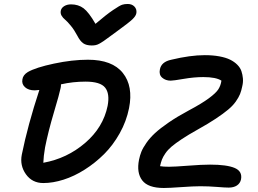

<svg xmlns="http://www.w3.org/2000/svg" viewBox="-20 -958 1299 967"><path d="M623 -938Q644.5 -938 657 -925Q669.4 -912.1 667 -893.1Q665.5 -878.9 647.5 -861.3Q629.4 -843.8 565.9 -797.9Q550.3 -786.6 530.8 -772.2Q511.2 -757.8 502.9 -752Q494.6 -746.1 483.2 -739.5Q471.7 -732.9 462.6 -731Q453.6 -729 441.9 -729Q415 -729 399.2 -740Q383.3 -751 369.1 -778.8Q354.5 -806.6 336.9 -828.1Q319.3 -849.6 307.9 -858.9Q296.4 -868.2 290 -879.4Q283.7 -890.6 286.1 -903.8Q289.1 -918.5 303.5 -927.2Q317.9 -936 337.9 -936Q374.5 -936 400.9 -916.3Q427.2 -896.5 460.9 -837.9Q515.1 -884.3 549.1 -907.2Q583 -930.2 595.2 -934.1Q607.4 -938 623 -938ZM805.2 -11.2Q725.6 -11.2 696.3 -49.6Q667 -87.9 680.2 -153.8Q684.6 -175.3 692.1 -194.1Q699.7 -212.9 717.3 -238.3Q734.9 -263.7 760.7 -287.6Q786.6 -311.5 829.6 -341.1Q872.6 -370.6 929.2 -400.9Q996.1 -436.5 1032 -463.1Q1067.9 -489.7 1079.8 -508.5Q1091.8 -527.3 1095.2 -551.8Q1067.9 -569.8 1003.9 -569.8Q957.5 -569.8 905.5 -560.8Q853.5 -551.8 839.8 -551.8Q814 -551.8 796.9 -566.7Q779.8 -581.5 785.2 -607.9Q792 -646.5 842.8 -657.2Q938.5 -680.2 1011.2 -680.2Q1052.2 -680.2 1085 -674.1Q1117.7 -668 1138.9 -657.5Q1160.2 -647 1175 -632.1Q1189.9 -617.2 1195.8 -599.9Q1201.7 -582.5 1203.4 -563.2Q1205.1 -543.9 1200.2 -523.9Q1195.8 -501.5 1189 -484.4Q1182.1 -467.3 1167.5 -446.5Q1152.8 -425.8 1128.9 -405.8Q1105 -385.7 1066.9 -360.4Q1028.8 -335 975.1 -305.2Q928.7 -279.3 896.2 -257.8Q863.8 -236.3 844.5 -220Q825.2 -203.6 813 -185.8Q800.8 -168 795.7 -154.5Q790.5 -141.1 786.1 -121.1Q801.3 -118.2 832 -118.2Q858.9 -118.2 927.5 -123.5Q996.1 -128.9 1038.1 -128.9Q1122.1 -128.9 1161.9 -112.1Q1201.7 -95.2 1193.8 -54.2Q1189.5 -34.7 1173.3 -23.9Q1157.2 -13.2 1131.8 -13.2Q1113.3 -13.2 1072 -16.6Q1030.8 -20 988.8 -20Q954.6 -20 892.8 -15.6Q831.1 -11.2 805.2 -11.2ZM198.2 -36.1Q142.1 -36.1 110.6 -80.3Q79.1 -124.5 89.8 -179.2Q119.6 -326.7 178.2 -504.9Q162.6 -502.9 154.8 -502.9Q123.5 -502.9 106 -518.8Q88.4 -534.7 92.8 -558.1Q95.7 -580.1 120.1 -595.2Q160.2 -618.2 252 -637.7Q343.8 -657.2 422.9 -657.2Q545.4 -657.2 598.6 -590.6Q651.9 -523.9 629.9 -413.1Q616.7 -347.2 583 -286.9Q549.3 -226.6 504.4 -181.9Q459.5 -137.2 406.7 -103.8Q354 -70.3 300.3 -53.2Q246.6 -36.1 198.2 -36.1ZM207 -215.8Q199.2 -170.4 198.2 -138.2Q317.4 -159.7 408.7 -238Q500 -316.4 522 -424.8Q533.7 -486.3 509.5 -516.6Q485.4 -546.9 411.1 -546.9Q346.7 -546.9 287.1 -533.2Q287.1 -521 285.2 -514.2Q279.8 -486.8 251.2 -390.9Q222.7 -294.9 207 -215.8Z"/></svg>

Font: Shantell Sans Irregular
Style: Italic
Weight: 500
Italic angle: -11.31°
Designer: Stephen Nixon, Anya Danilova, Shantell Martin
Foundry: Arrow Type
Version: Version 1.006;[9816181b4]